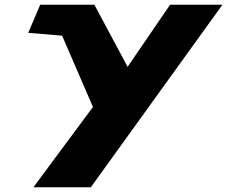

<svg xmlns="http://www.w3.org/2000/svg" viewBox="-20 -533 962 813"><path d="M700.2 -513 520.3 -250 379.6 -513H150.3L99.5 -394L243 -382L373.6 -80L121.4 260H364.5L921.9 -513Z"/></svg>

Font: Hussar
Style: BdSuprExtOblOne
Weight: 700
Foundry: Cannot Into Space Fonts
Version: Version 2.00